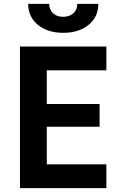

<svg xmlns="http://www.w3.org/2000/svg" viewBox="-20 -970 640 990"><path d="M83 0V-730H528.5V-607.2H221.3V-433.9H493.5V-316.5H221.3V-122.8H528.5V0ZM305.8 -800.8Q225.3 -800.8 175.3 -841.9Q125.4 -883.1 125.4 -950H233.7Q233.7 -920.3 253.3 -901.9Q272.9 -883.4 305.5 -883.4Q339 -883.4 358.8 -901.8Q378.6 -920.1 378.6 -950H487Q487 -883.3 437.1 -842Q387.3 -800.8 305.8 -800.8Z"/></svg>

Font: JetBrains Mono
Style: Regular
Weight: 400
Monospace: yes
Designer: Philipp Nurullin, Konstantin Bulenkov
Foundry: JetBrains
Version: Version 2.305